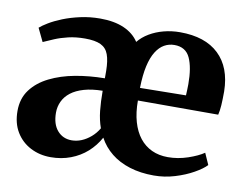

<svg xmlns="http://www.w3.org/2000/svg" viewBox="-66 -643 951 744"><g transform="rotate(10 409.5 -271.0)"><path d="M175 11Q131.5 11 95.8 -7.5Q60 -26 39 -60.5Q18 -95 18 -143.5Q18 -192.5 43.8 -227Q69.5 -261.5 113.8 -283.5Q158 -305.5 213.8 -315.8Q269.5 -326 329.5 -326.5V-356Q329 -396 320.2 -420Q311.5 -444 289.5 -454.5Q267.5 -465 227.5 -465Q191.5 -465 162 -458Q132.5 -451 109.2 -441.2Q86 -431.5 67.5 -423L42.5 -475Q53 -484.5 74.5 -497.5Q96 -510.5 126.5 -522.8Q157 -535 194.2 -543.2Q231.5 -551.5 272.5 -551.5Q327 -551.5 365.5 -534.8Q404 -518 424.5 -486.5Q441 -507 466.2 -522Q491.5 -537 522.2 -545Q553 -553 586 -553Q685 -553 738.5 -502Q792 -451 793.5 -357Q793.5 -324.5 792 -302Q790.5 -279.5 786.5 -264H470.5Q470.5 -217 481 -180.5Q491.5 -144 511.2 -119Q531 -94 559 -81Q587 -68 622.5 -68Q662 -68 701 -81.2Q740 -94.5 762.5 -110L782.5 -65Q767 -48.5 735.5 -30.8Q704 -13 663.8 -0.8Q623.5 11.5 581 11.5Q528.5 11.5 486 -1.8Q443.5 -15 412.8 -39.8Q382 -64.5 363.5 -99Q345.5 -66 317.8 -41.2Q290 -16.5 253.8 -2.8Q217.5 11 175 11ZM470 -313.5 650.5 -316Q651.5 -326 651.5 -338.2Q651.5 -350.5 652 -360.5Q652 -425.5 634.8 -463Q617.5 -500.5 573 -500.5Q551.5 -500.5 533.2 -490.2Q515 -480 501 -457.8Q487 -435.5 479 -400Q471 -364.5 470 -313.5ZM244 -67.5Q263.5 -67.5 282.5 -75.2Q301.5 -83 318.8 -97.8Q336 -112.5 348 -133Q337 -163.5 333.2 -199.2Q329.5 -235 329.5 -277.5Q287.5 -277 256.5 -268Q225.5 -259 205.5 -243.5Q185.5 -228 175.8 -207.2Q166 -186.5 166 -163Q166 -117.5 187.8 -92.5Q209.5 -67.5 244 -67.5Z"/></g></svg>

Font: Merriweather 60pt
Style: Bold
Weight: 700
Version: Version 2.100